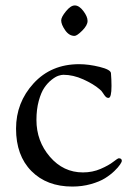

<svg xmlns="http://www.w3.org/2000/svg" viewBox="-20 -665 492 706"><path d="M205 -590Q205 -602 222.5 -623.5Q240 -645 255 -645Q271 -645 286.5 -624.5Q302 -604 302 -588Q302 -572 282.5 -552.5Q263 -533 254 -533Q234 -533 219.5 -554Q205 -575 205 -590ZM39 -192Q39 -288 103.5 -358.5Q168 -429 271 -429Q306 -429 346.5 -419Q387 -409 388 -396Q390 -372 390 -349Q390 -305 379 -305Q373 -305 368.5 -309.5Q364 -314 358.5 -323Q353 -332 346 -337Q324 -356 286.5 -373Q249 -390 213 -390Q206 -390 195 -386.5Q184 -383 169.5 -371.5Q155 -360 143 -342.5Q131 -325 122.5 -294Q114 -263 114 -224Q114 -146 163.5 -88.5Q213 -31 285 -31Q320 -31 350 -44Q380 -57 396.5 -70Q413 -83 417 -83Q428 -83 428 -73Q428 -70 421.5 -60Q415 -50 400.5 -36Q386 -22 366 -9.5Q346 3 314 12Q282 21 246 21Q152 21 95.5 -36Q39 -93 39 -192Z"/></svg>

Font: OFL Sorts Mill Goudy TT
Style: Regular
Weight: 500
Version: Version 003.000